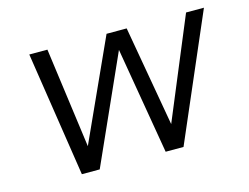

<svg xmlns="http://www.w3.org/2000/svg" viewBox="-75 -616 956 737"><g transform="rotate(-15 403.0 -248.0)"><path d="M167 0 91 -496H163L217 -98L398 -496H478L548 -97L714 -496H785L571 0H500L428 -424L238 0Z"/></g></svg>

Font: Host Grotesk Light
Style: Italic
Weight: 300
Italic angle: -8°
Designer: Doğukan Karapınar based on Poppins by Indian Type Foundry, Jonny Pinhorn
Foundry: Element Type
Version: Version 1.001; ttfautohint (v1.8.4.7-5d5b)